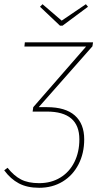

<svg xmlns="http://www.w3.org/2000/svg" viewBox="-29 -882 473 912"><path d="M410 -662 155 -373H194Q282 -373 326.5 -333.5Q371 -294 371 -220Q371 -154 344 -101.5Q317 -49 268.5 -19.5Q220 10 157 10Q100 10 60.5 -11Q21 -32 -9 -73L7 -85Q37 -47 71 -29.5Q105 -12 157 -12Q214 -12 257.5 -38.5Q301 -65 324.5 -112.5Q348 -160 348 -220Q348 -352 194 -352H126L129 -373L380 -661H87L89 -681H413ZM379 -862 389 -850 268 -760H256L161 -850L173 -862L264 -784Z"/></svg>

Font: Fira Sans Condensed Thin
Style: Italic
Weight: 250
Width: 3
Italic angle: -8°
Designer: Carrois Corporate & Edenspiekermann AG
Foundry: Carrois Corporate GbR & Edenspiekermann AG
Version: Version 4.203